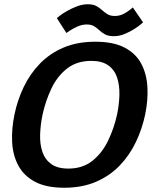

<svg xmlns="http://www.w3.org/2000/svg" viewBox="-20 -872 714 902"><path d="M282 10Q197 10 144.5 -18Q92 -46 66 -94.5Q40 -143 37 -205Q34 -267 48 -334Q62 -402 91.5 -463.5Q121 -525 167.5 -573Q214 -621 278.5 -648.5Q343 -676 428 -676Q512 -676 565 -648.5Q618 -621 643.5 -573Q669 -525 672.5 -463.5Q676 -402 662 -334Q648 -267 618.5 -205Q589 -143 542.5 -94.5Q496 -46 431 -18Q366 10 282 10ZM301 -80Q368 -80 414 -116.5Q460 -153 488 -211.5Q516 -270 530 -334Q540 -382 541 -427Q542 -472 530 -508Q518 -544 488.5 -565Q459 -586 409 -586Q341 -586 295 -550Q249 -514 221.5 -456Q194 -398 180 -334Q170 -286 168.5 -240.5Q167 -195 179 -159Q191 -123 220.5 -101.5Q250 -80 301 -80ZM247 -787Q247 -787 259.5 -797Q272 -807 293.5 -819.5Q315 -832 341 -842Q367 -852 392 -852Q418 -852 433 -843.5Q448 -835 459.5 -824.5Q471 -814 484.5 -805.5Q498 -797 520 -797Q542 -797 561 -807Q580 -817 592 -827Q604 -837 604 -837L652 -767Q652 -767 640.5 -757Q629 -747 609 -734.5Q589 -722 564.5 -712Q540 -702 515 -702Q489 -702 473.5 -710.5Q458 -719 447 -729.5Q436 -740 422.5 -748.5Q409 -757 387 -757Q365 -757 343 -747Q321 -737 306.5 -727Q292 -717 292 -717Z"/></svg>

Font: Epunda Sans SemiBold
Style: Italic
Weight: 600
Italic angle: -12.0243°
Designer: Simon Atzbach
Foundry: typofactur
Version: Version 2.204; ttfautohint (v1.8.4.7-5d5b)